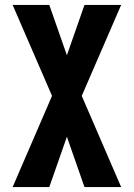

<svg xmlns="http://www.w3.org/2000/svg" viewBox="-20 -540 540 775"><path d="M31 215 190 -153 31 -520H179L250 -317L321 -520H469L310 -153L469 215H321L250 12L179 215Z"/></svg>

Font: Iosevka SS18 Heavy
Style: Regular
Weight: 900
Monospace: yes
Designer: Belleve Invis
Foundry: Belleve Invis
Version: Version 25.1.1; ttfautohint (v1.8.4)